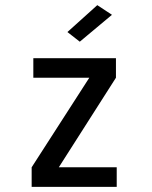

<svg xmlns="http://www.w3.org/2000/svg" viewBox="-20 -726 590 746"><path d="M103 0V-76L327 -424H109.5V-500H430.5V-424L208.5 -76H433.5V0ZM290 -564 242 -601.5 358 -706 415 -668.5Z"/></svg>

Font: Trispace SemiCondensed
Style: Regular
Weight: 400
Width: 4
Designer: Tyler Finck
Foundry: Etcetera Type Company
Version: Version 1.210; ttfautohint (v1.8.3)